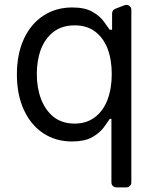

<svg xmlns="http://www.w3.org/2000/svg" viewBox="-20 -584 649 808"><path d="M448.9 183.6V-83.8H441.8Q430.8 -66.8 415.5 -46.2Q398.4 -23.8 366.8 -6Q335.2 11.4 282.7 11.4Q215.2 11.4 162.3 -23.1Q109.7 -57.9 80.6 -121.4Q51.1 -184.7 51.1 -271.3Q51.1 -356.5 80.6 -420.5Q109.7 -483.3 162.6 -518.1Q215.2 -552.6 284.1 -552.6Q337 -552.6 368.3 -534.8Q399.1 -517.4 415.8 -495Q430.8 -475.1 441.8 -458.8H451.7V-527.3Q451.7 -534.1 455.3 -539.2Q458.8 -544.4 464.8 -546.9L504.3 -562.1Q509.2 -563.6 511.7 -563.6Q520.2 -563.6 526.5 -557.5Q532.7 -551.5 532.7 -542.6V183.6Q532.7 192.5 526.6 198.5Q520.6 204.5 511.7 204.5H469.5Q460.9 204.5 454.9 198.5Q448.9 192.5 448.9 183.6ZM152.7 -167.3Q170.8 -120 206 -91.6Q241.8 -63.9 294 -63.9Q344.1 -63.9 379.3 -90.6Q414.1 -116.8 432.2 -163.7Q450.3 -211.3 450.3 -272.7Q450.3 -333.5 432.5 -379.6Q414.4 -425.8 380 -451.3Q345.5 -477.3 294 -477.3Q241.1 -477.3 205.3 -449.9Q170.1 -422.6 152.3 -376.8Q134.9 -330.3 134.9 -272.7Q134.9 -214.5 152.7 -167.3Z"/></svg>

Font: DeltaSans
Style: Regular
Weight: 400
Designer: Rasmus Andersson
Foundry: rsms
Version: Version 3.012